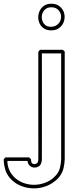

<svg xmlns="http://www.w3.org/2000/svg" viewBox="-168 -786 413 1050"><path d="M186 84.5Q185.1 109.4 179.7 132.6Q174.3 155.8 159.7 176.8Q150.4 189.9 137.9 200.2Q125.5 210.4 111.8 218.8Q85.4 234.4 54.7 240.5Q23.9 246.6 -6.6 242.7Q-37.1 238.8 -65.2 225.1Q-93.3 211.4 -113.8 187.5Q-132.3 165.5 -139.6 139.9Q-147 114.3 -147.9 85.9Q-145.5 83.5 -143.6 80.6Q-141.6 77.6 -139.2 74.7H-9.3Q-6.3 77.1 -3.7 79.6Q-1 82 1.5 84.5Q2 90.3 2.4 95.7Q2.9 101.1 6.8 106Q9.3 109.4 13.7 110.6Q18.1 111.8 22.9 111.1Q27.8 110.4 31.7 108.2Q35.6 106 37.6 102.5Q40 98.1 40.8 93Q41.5 87.9 41.5 83Q42 50.8 41.7 19.5Q41.5 -11.7 41.5 -43.5V-502.4Q43.9 -504.9 45.9 -507.8Q47.9 -510.7 50.3 -513.7H175.3Q178.2 -511.2 180.9 -508.8Q183.6 -506.3 186 -503.9ZM166.5 -494.1H61Q61 -348.6 61.3 -204.8Q61.5 -61 61 84.5Q61 94.2 57.6 105.2Q54.2 116.2 45.9 122.6Q36.1 129.4 25.4 130.4Q14.6 131.3 5.4 127.2Q-3.9 123 -10.3 114.5Q-16.6 106 -17.6 94.2H-127.9Q-127 127.9 -112.5 153.3Q-98.1 178.7 -75.4 195.3Q-52.7 211.9 -24.2 219.2Q4.4 226.6 33.4 223.9Q62.5 221.2 89.8 208.7Q117.2 196.3 137.7 172.9Q154.8 153.8 160.2 130.6Q165.5 107.4 166.5 83ZM112.3 -765.6Q137.2 -765.6 153.6 -754.4Q169.9 -743.2 178 -726.8Q186 -710.4 185.3 -691.2Q184.6 -671.9 175.8 -655.8Q167 -639.6 149.7 -629.2Q132.3 -618.7 106.9 -620.1Q84.5 -621.1 69.6 -632.3Q54.7 -643.6 47.6 -659.7Q40.5 -675.8 41.3 -694.3Q42 -712.9 50 -728.8Q58.1 -744.6 73.7 -755.1Q89.4 -765.6 112.3 -765.6ZM112.3 -746.1Q95.2 -746.1 83.7 -738.3Q72.3 -730.5 66.4 -718.8Q60.5 -707 60.3 -693.6Q60.1 -680.2 65.2 -668.2Q70.3 -656.2 80.8 -648.2Q91.3 -640.1 107.4 -639.6Q126 -639.2 138.9 -646.7Q151.9 -654.3 158.7 -666.3Q165.5 -678.2 166 -692.1Q166.5 -706.1 160.6 -718Q154.8 -730 142.8 -738Q130.9 -746.1 112.3 -746.1Z"/></svg>

Font: Preussische VI 9 Linie
Style: Regular
Weight: 400
Designer: Peter Wiegel
Foundry: Peter Wiegel
Version: Version 1.000 2009 initial release